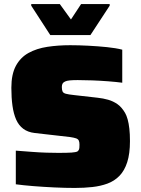

<svg xmlns="http://www.w3.org/2000/svg" viewBox="-20 -919 697 947"><path d="M349 8Q302 8 248.5 5.5Q195 3 145 -1Q95 -5 58 -10V-176Q98 -173 136.5 -170Q175 -167 209.5 -166Q244 -165 268 -165Q312 -165 333 -166.5Q354 -168 362 -172Q367 -176 369 -180.5Q371 -185 371.5 -191.5Q372 -198 372 -206Q372 -219 368.5 -226Q365 -233 355.5 -236.5Q346 -240 326 -243Q306 -246 274 -249L151 -263Q117 -267 94.5 -284Q72 -301 59.5 -329.5Q47 -358 41.5 -397.5Q36 -437 36 -486Q36 -553 58.5 -594.5Q81 -636 121 -658Q161 -680 213.5 -688Q266 -696 326 -696Q369 -696 416.5 -693.5Q464 -691 508 -686.5Q552 -682 583 -674V-511Q553 -515 514 -518Q475 -521 435.5 -522.5Q396 -524 363 -524Q340 -524 324.5 -522.5Q309 -521 301 -517Q292 -513 288.5 -506.5Q285 -500 285 -490Q285 -476 288.5 -468Q292 -460 305 -456.5Q318 -453 346 -450L461 -437Q489 -434 513.5 -427Q538 -420 559 -405.5Q580 -391 597 -362Q604 -350 609.5 -330.5Q615 -311 618 -284.5Q621 -258 621 -223Q621 -161 607.5 -119Q594 -77 569 -51.5Q544 -26 510 -13.5Q476 -1 435.5 3.5Q395 8 349 8ZM228 -746 134 -891V-899H275L330 -823L380 -899H521V-891L426 -746Z"/></svg>

Font: Saira SemiExpanded Black
Style: Regular
Weight: 900
Width: 6
Designer: Hector Gatti with collaboration of the Omnibus-Type team
Foundry: Omnibus-Type
Version: Version 1.101